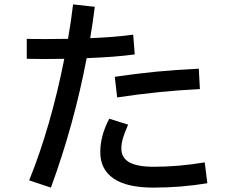

<svg xmlns="http://www.w3.org/2000/svg" viewBox="-20 -836 1040 875"><path d="M594 -588Q507 -576 375 -571Q317 -267 212 19L113 -14Q212 -260 273 -568L182 -567L102 -568V-659Q128 -658 189 -658Q255 -658 290 -659Q305 -746 313 -816L412 -805Q403 -732 391 -662Q509 -667 587 -678ZM503 -486Q606 -501 693.5 -509.5Q781 -518 886 -523L891 -430Q705 -421 514 -392ZM925 -1Q805 19 679 19Q558 19 497.5 -22.5Q437 -64 437 -143Q437 -218 478 -295L564 -268Q548 -232 540.5 -207Q533 -182 533 -159Q533 -117 569 -96.5Q605 -76 682 -76Q793 -76 913 -96Z"/></svg>

Font: IBM Plex Sans JP Medm
Style: Regular
Weight: 500
Designer: Mike Abbink; Paul van der Laan; Pieter van Rosmalen; Wujin Sim; Yejin Wi; Jinhee Kim; Boomi Park; Yona Kim; Kichan Ma
Foundry: Sandoll Inc.
Version: Version 1.002